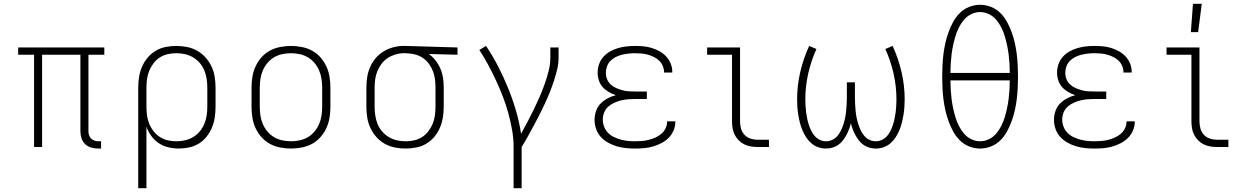

<svg xmlns="http://www.w3.org/2000/svg" viewBox="-20 -768 6490 1003"><path d="M494 8Q475 8 457 3Q439 -2 425.5 -14.5Q412 -27 406 -45Q400 -63 400 -82V-482H200V0H158V-482H75V-520H525V-482H442V-82Q442 -71 445.5 -61Q449 -51 456 -44Q463 -37 473 -33.5Q483 -30 494 -30H508V8Z M702 215V-310Q702 -338 706.5 -366Q711 -394 722 -419.5Q733 -445 751 -466.5Q769 -488 793 -502.5Q817 -517 845 -522.5Q873 -528 901 -528Q929 -528 957 -522.5Q985 -517 1010 -503Q1035 -489 1054 -467.5Q1073 -446 1085 -420.5Q1097 -395 1101.5 -366.5Q1106 -338 1106 -310V-210Q1106 -183 1102 -155.5Q1098 -128 1087.5 -102.5Q1077 -77 1060 -55Q1043 -33 1019.5 -18.5Q996 -4 969 2Q942 8 914 8Q887 8 859.5 1.5Q832 -5 809.5 -20Q787 -35 770.5 -57.5Q754 -80 745 -106V215ZM901 -30Q924 -30 946.5 -35Q969 -40 989 -52Q1009 -64 1023.5 -81.5Q1038 -99 1047 -120Q1056 -141 1059.5 -164Q1063 -187 1063 -210V-310Q1063 -333 1059.5 -356Q1056 -379 1047.5 -400Q1039 -421 1024 -438.5Q1009 -456 989 -468Q969 -480 946.5 -485Q924 -490 901 -490Q878 -490 856 -485Q834 -480 815 -468Q796 -456 782 -437.5Q768 -419 759.5 -398Q751 -377 748 -355Q745 -333 745 -310V-210Q745 -187 748 -165Q751 -143 759.5 -122Q768 -101 782 -83Q796 -65 815 -52.5Q834 -40 856 -35Q878 -30 901 -30Z M1500 8Q1472 8 1443.5 2.5Q1415 -3 1390 -16.5Q1365 -30 1346 -51.5Q1327 -73 1315 -99Q1303 -125 1298.5 -153.5Q1294 -182 1294 -210V-310Q1294 -338 1298.5 -366.5Q1303 -395 1315 -421Q1327 -447 1346 -468.5Q1365 -490 1390 -503.5Q1415 -517 1443.5 -522.5Q1472 -528 1500 -528Q1528 -528 1556.5 -522.5Q1585 -517 1610 -503.5Q1635 -490 1654 -468.5Q1673 -447 1685 -421Q1697 -395 1701.5 -366.5Q1706 -338 1706 -310V-210Q1706 -182 1701.5 -153.5Q1697 -125 1685 -99Q1673 -73 1654 -51.5Q1635 -30 1610 -16.5Q1585 -3 1556.5 2.5Q1528 8 1500 8ZM1500 -30Q1523 -30 1546 -35Q1569 -40 1588.5 -51.5Q1608 -63 1623 -81Q1638 -99 1647 -120Q1656 -141 1659.5 -164Q1663 -187 1663 -210V-310Q1663 -333 1659.5 -356Q1656 -379 1647 -400Q1638 -421 1623 -439Q1608 -457 1588.5 -468.5Q1569 -480 1546 -485Q1523 -490 1500 -490Q1477 -490 1454 -485Q1431 -480 1411.5 -468.5Q1392 -457 1377 -439Q1362 -421 1353 -400Q1344 -379 1340.5 -356Q1337 -333 1337 -310V-210Q1337 -187 1340.5 -164Q1344 -141 1353 -120Q1362 -99 1377 -81Q1392 -63 1411.5 -51.5Q1431 -40 1454 -35Q1477 -30 1500 -30Z M2099 8Q2071 8 2043 2.5Q2015 -3 1990 -17Q1965 -31 1946 -52.5Q1927 -74 1915 -99.5Q1903 -125 1898.5 -153.5Q1894 -182 1894 -210V-310Q1894 -337 1898 -364Q1902 -391 1913 -416.5Q1924 -442 1941.5 -463Q1959 -484 1982.5 -498.5Q2006 -513 2032.5 -520.5Q2059 -528 2086 -528H2100L2370 -520V-482L2220 -486Q2240 -472 2255.5 -452Q2271 -432 2281 -408.5Q2291 -385 2294.5 -360Q2298 -335 2298 -310V-210Q2298 -182 2293.5 -154Q2289 -126 2278 -100.5Q2267 -75 2249 -53.5Q2231 -32 2207 -17.5Q2183 -3 2155 2.5Q2127 8 2099 8ZM2099 -30Q2122 -30 2144 -35Q2166 -40 2185 -52Q2204 -64 2218 -82.5Q2232 -101 2240.5 -122Q2249 -143 2252 -165Q2255 -187 2255 -210V-310Q2255 -331 2252.5 -352.5Q2250 -374 2242.5 -394Q2235 -414 2222.5 -432Q2210 -450 2193 -462.5Q2176 -475 2155.5 -481.5Q2135 -488 2113 -489L2100 -490H2089Q2067 -490 2045.5 -483.5Q2024 -477 2005.5 -465Q1987 -453 1973.5 -435Q1960 -417 1951.5 -396.5Q1943 -376 1940 -354Q1937 -332 1937 -310V-210Q1937 -187 1940.5 -164Q1944 -141 1952.5 -120Q1961 -99 1976 -81.5Q1991 -64 2011 -52Q2031 -40 2053.5 -35Q2076 -30 2099 -30Z M2663 215V0Q2663 -45 2655 -90Q2647 -135 2635 -178.5Q2623 -222 2606.5 -264.5Q2590 -307 2571 -348Q2552 -389 2530.5 -429Q2509 -469 2484 -507L2519 -528Q2554 -476 2582.5 -420.5Q2611 -365 2634.5 -307.5Q2658 -250 2675.5 -190Q2693 -130 2702 -69Q2719 -100 2736 -132Q2753 -164 2768.5 -196Q2784 -228 2798.5 -261Q2813 -294 2825 -328Q2837 -362 2846 -397Q2855 -432 2855 -468V-520H2898V-468Q2898 -436 2890.5 -405Q2883 -374 2873 -343.5Q2863 -313 2851 -283.5Q2839 -254 2825.5 -225Q2812 -196 2797.5 -167.5Q2783 -139 2768 -111Q2753 -83 2737.5 -55Q2722 -27 2705 0V215Z M3297 8Q3273 8 3248.5 5.5Q3224 3 3201 -4Q3178 -11 3156.5 -23Q3135 -35 3118.5 -53Q3102 -71 3094 -94.5Q3086 -118 3086 -142Q3086 -165 3093.5 -187.5Q3101 -210 3117 -226.5Q3133 -243 3154 -254Q3175 -265 3197 -271Q3178 -277 3160 -287.5Q3142 -298 3128.5 -313Q3115 -328 3108.5 -348Q3102 -368 3102 -388Q3102 -411 3109.5 -432.5Q3117 -454 3132 -471Q3147 -488 3166.5 -499Q3186 -510 3208 -516.5Q3230 -523 3252.5 -525.5Q3275 -528 3297 -528Q3319 -528 3341 -526Q3363 -524 3384.5 -517.5Q3406 -511 3425.5 -500Q3445 -489 3460 -473Q3475 -457 3483.5 -436Q3492 -415 3492 -393V-389H3449V-391Q3449 -408 3442 -424Q3435 -440 3423 -451.5Q3411 -463 3395.5 -470.5Q3380 -478 3364 -482.5Q3348 -487 3331 -488.5Q3314 -490 3297 -490Q3280 -490 3263 -488Q3246 -486 3229 -482Q3212 -478 3196.5 -470Q3181 -462 3169 -450Q3157 -438 3151 -421.5Q3145 -405 3145 -388Q3145 -370 3151.5 -354Q3158 -338 3170.5 -326.5Q3183 -315 3199 -308Q3215 -301 3231.5 -296.5Q3248 -292 3265.5 -291Q3283 -290 3300 -290H3359V-251H3300Q3281 -251 3262 -249.5Q3243 -248 3224.5 -243.5Q3206 -239 3188.5 -231Q3171 -223 3157 -210.5Q3143 -198 3136 -180Q3129 -162 3129 -143Q3129 -124 3136 -106Q3143 -88 3156 -74.5Q3169 -61 3186.5 -52.5Q3204 -44 3222 -39Q3240 -34 3259 -32Q3278 -30 3297 -30Q3316 -30 3334 -31.5Q3352 -33 3369.5 -37.5Q3387 -42 3404 -49.5Q3421 -57 3435 -69Q3449 -81 3457 -98Q3465 -115 3465 -133V-134H3508V-132Q3508 -108 3498.5 -86Q3489 -64 3472.5 -47.5Q3456 -31 3434.5 -20Q3413 -9 3390.5 -2.5Q3368 4 3344.5 6Q3321 8 3297 8Z M3938 0Q3920 0 3902 -3Q3884 -6 3868 -14Q3852 -22 3839 -35Q3826 -48 3818 -64Q3810 -80 3807 -98Q3804 -116 3804 -134V-482H3674V-520H3846V-134Q3846 -115 3851 -96.5Q3856 -78 3869 -64Q3882 -50 3900.5 -44Q3919 -38 3938 -38H3997V0Z M4295 8Q4274 8 4254 1Q4234 -6 4218.5 -19.5Q4203 -33 4191.5 -50.5Q4180 -68 4172 -87Q4164 -106 4159 -126Q4154 -146 4150.5 -166.5Q4147 -187 4145.5 -208Q4144 -229 4144 -249Q4144 -321 4160.5 -392Q4177 -463 4207 -528L4245 -512Q4217 -450 4202 -383.5Q4187 -317 4187 -249Q4187 -233 4188 -216Q4189 -199 4191 -182.5Q4193 -166 4196.5 -149.5Q4200 -133 4205 -117Q4210 -101 4217.5 -85.5Q4225 -70 4236 -57.5Q4247 -45 4262.5 -37.5Q4278 -30 4295 -30Q4313 -30 4329 -38Q4345 -46 4356 -59.5Q4367 -73 4374.5 -89Q4382 -105 4387 -121.5Q4392 -138 4395.5 -155.5Q4399 -173 4400.5 -190.5Q4402 -208 4403 -225.5Q4404 -243 4404 -260V-338H4446V-260Q4446 -243 4447 -225.5Q4448 -208 4449.5 -190.5Q4451 -173 4454.5 -155.5Q4458 -138 4463 -121.5Q4468 -105 4475.5 -89Q4483 -73 4494 -59.5Q4505 -46 4521 -38Q4537 -30 4555 -30Q4572 -30 4587.5 -37.5Q4603 -45 4614 -57.5Q4625 -70 4632.5 -85.5Q4640 -101 4645 -117Q4650 -133 4653.5 -149.5Q4657 -166 4659 -182.5Q4661 -199 4662 -216Q4663 -233 4663 -249Q4663 -317 4648 -383.5Q4633 -450 4605 -512L4643 -528Q4673 -463 4689.5 -392Q4706 -321 4706 -249Q4706 -229 4704.5 -208Q4703 -187 4699.5 -166.5Q4696 -146 4691 -126Q4686 -106 4678 -87Q4670 -68 4658.5 -50.5Q4647 -33 4631.5 -19.5Q4616 -6 4596 1Q4576 8 4555 8Q4539 8 4522.5 3.5Q4506 -1 4492 -10.5Q4478 -20 4467.5 -33.5Q4457 -47 4449 -61.5Q4441 -76 4435 -92Q4429 -108 4425 -124Q4421 -108 4415 -92Q4409 -76 4401 -61.5Q4393 -47 4382.5 -33.5Q4372 -20 4358 -10.5Q4344 -1 4327.5 3.5Q4311 8 4295 8Z M5100 8Q5071 8 5043 -3Q5015 -14 4994 -35Q4973 -56 4959 -82Q4945 -108 4935 -135.5Q4925 -163 4918.5 -192Q4912 -221 4908.5 -250Q4905 -279 4903.5 -308.5Q4902 -338 4902 -368Q4902 -397 4903.5 -426.5Q4905 -456 4908.5 -485Q4912 -514 4918.5 -543Q4925 -572 4935 -599.5Q4945 -627 4959 -653Q4973 -679 4994 -700Q5015 -721 5043 -732Q5071 -743 5100 -743Q5129 -743 5157 -732Q5185 -721 5206 -700Q5227 -679 5241 -653Q5255 -627 5265 -599.5Q5275 -572 5281.5 -543Q5288 -514 5291.5 -485Q5295 -456 5296.5 -426.5Q5298 -397 5298 -368Q5298 -338 5296.5 -308.5Q5295 -279 5291.5 -250Q5288 -221 5281.5 -192Q5275 -163 5265 -135.5Q5255 -108 5241 -82Q5227 -56 5206 -35Q5185 -14 5157 -3Q5129 8 5100 8ZM5255 -387Q5255 -411 5253.5 -435.5Q5252 -460 5249 -484Q5246 -508 5241 -531.5Q5236 -555 5229 -578.5Q5222 -602 5211 -624Q5200 -646 5184.5 -664.5Q5169 -683 5146.5 -694Q5124 -705 5100 -705Q5076 -705 5053.5 -694Q5031 -683 5015.5 -664.5Q5000 -646 4989 -624Q4978 -602 4971 -578.5Q4964 -555 4959 -531.5Q4954 -508 4951 -484Q4948 -460 4946.5 -435.5Q4945 -411 4945 -387ZM5100 -30Q5124 -30 5146.5 -41Q5169 -52 5184.5 -70.5Q5200 -89 5211 -111Q5222 -133 5229 -156.5Q5236 -180 5241 -203.5Q5246 -227 5249 -251Q5252 -275 5253.5 -299.5Q5255 -324 5255 -348H4945Q4945 -324 4946.5 -299.5Q4948 -275 4951 -251Q4954 -227 4959 -203.5Q4964 -180 4971 -156.5Q4978 -133 4989 -111Q5000 -89 5015.5 -70.5Q5031 -52 5053.5 -41Q5076 -30 5100 -30Z M5697 8Q5673 8 5648.5 5.5Q5624 3 5601 -4Q5578 -11 5556.5 -23Q5535 -35 5518.5 -53Q5502 -71 5494 -94.5Q5486 -118 5486 -142Q5486 -165 5493.5 -187.5Q5501 -210 5517 -226.5Q5533 -243 5554 -254Q5575 -265 5597 -271Q5578 -277 5560 -287.5Q5542 -298 5528.5 -313Q5515 -328 5508.5 -348Q5502 -368 5502 -388Q5502 -411 5509.5 -432.5Q5517 -454 5532 -471Q5547 -488 5566.5 -499Q5586 -510 5608 -516.5Q5630 -523 5652.5 -525.5Q5675 -528 5697 -528Q5719 -528 5741 -526Q5763 -524 5784.5 -517.5Q5806 -511 5825.5 -500Q5845 -489 5860 -473Q5875 -457 5883.5 -436Q5892 -415 5892 -393V-389H5849V-391Q5849 -408 5842 -424Q5835 -440 5823 -451.5Q5811 -463 5795.5 -470.5Q5780 -478 5764 -482.5Q5748 -487 5731 -488.5Q5714 -490 5697 -490Q5680 -490 5663 -488Q5646 -486 5629 -482Q5612 -478 5596.5 -470Q5581 -462 5569 -450Q5557 -438 5551 -421.5Q5545 -405 5545 -388Q5545 -370 5551.5 -354Q5558 -338 5570.5 -326.5Q5583 -315 5599 -308Q5615 -301 5631.5 -296.5Q5648 -292 5665.5 -291Q5683 -290 5700 -290H5759V-251H5700Q5681 -251 5662 -249.5Q5643 -248 5624.5 -243.5Q5606 -239 5588.5 -231Q5571 -223 5557 -210.5Q5543 -198 5536 -180Q5529 -162 5529 -143Q5529 -124 5536 -106Q5543 -88 5556 -74.5Q5569 -61 5586.5 -52.5Q5604 -44 5622 -39Q5640 -34 5659 -32Q5678 -30 5697 -30Q5716 -30 5734 -31.5Q5752 -33 5769.5 -37.5Q5787 -42 5804 -49.5Q5821 -57 5835 -69Q5849 -81 5857 -98Q5865 -115 5865 -133V-134H5908V-132Q5908 -108 5898.5 -86Q5889 -64 5872.5 -47.5Q5856 -31 5834.5 -20Q5813 -9 5790.5 -2.5Q5768 4 5744.5 6Q5721 8 5697 8Z M6338 0Q6320 0 6302 -3Q6284 -6 6268 -14Q6252 -22 6239 -35Q6226 -48 6218 -64Q6210 -80 6207 -98Q6204 -116 6204 -134V-482H6074V-520H6246V-134Q6246 -115 6251 -96.5Q6256 -78 6269 -64Q6282 -50 6300.5 -44Q6319 -38 6338 -38H6397V0ZM6201 -600 6212 -748H6258L6239 -600Z"/></svg>

Font: Iosevka Etoile Extralight
Style: Regular
Weight: 200
Designer: Belleve Invis
Foundry: Belleve Invis
Version: Version 22.1.2; ttfautohint (v1.8.4)